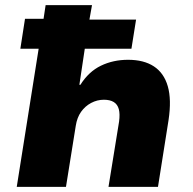

<svg xmlns="http://www.w3.org/2000/svg" viewBox="-20 -725 747 745"><path d="M45 0 130 -536H59L77 -652H149L157 -705H337L327 -649H508L490 -536H309L288 -396H292Q324 -447 371.5 -470Q419 -493 477 -493Q538 -493 577 -467.5Q616 -442 631 -390.5Q646 -339 634 -259L593 0H401L442 -253Q446 -283 441 -301.5Q436 -320 421.5 -329Q407 -338 383 -338Q357 -338 333.5 -325.5Q310 -313 294.5 -291Q279 -269 274 -237L236 0Z"/></svg>

Font: Nunito Sans 7pt Black
Style: Italic
Weight: 900
Italic angle: -9°
Version: Version 3.101;gftools[0.9.27]